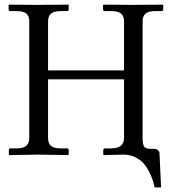

<svg xmlns="http://www.w3.org/2000/svg" viewBox="-20 -666 740 827"><path d="M512.2 0C530.1 0 546.5 3.6 561.5 10.7C576.5 17.9 588.5 26.6 597.7 36.9C606.8 47.1 614.9 59.2 622.1 73.2C629.2 87.2 634.4 99.4 637.7 109.6C641 119.9 643.7 130.4 646 141.1H673.8L667 -4.9C667 -10.7 664.6 -15.5 659.7 -19.3C654.8 -23 650.2 -24.9 646 -24.9H629.9C614.9 -24.9 605.2 -28.1 600.8 -34.4C596.4 -40.8 594.2 -53.2 594.2 -71.8V-574.2C594.2 -588.9 598.4 -599.9 606.7 -607.2C615 -614.5 629.1 -618.2 648.9 -618.2H674.8C680.3 -618.2 683.1 -620.8 683.1 -626V-645L681.2 -646L551.8 -645C525.7 -645 483.7 -645.3 425.8 -646L423.8 -645V-626C423.8 -620.8 426.9 -618.2 433.1 -618.2H459C478.5 -618.2 492.6 -614.7 501.2 -607.7C509.8 -600.7 514.2 -589.5 514.2 -574.2V-362.8H187V-574.2C187 -588.9 191.2 -599.9 199.7 -607.2C208.2 -614.5 222.3 -618.2 242.2 -618.2H268.1C273.3 -618.2 275.9 -620.8 275.9 -626V-645L273.9 -646L145 -645C119 -645 77 -645.3 19 -646L17.1 -645V-626C17.1 -620.8 19.7 -618.2 24.9 -618.2H51.8C71 -618.2 84.8 -614.7 93.3 -607.7C101.7 -600.7 106 -589.5 106 -574.2V-71.8C106 -57.1 101.8 -46 93.5 -38.3C85.2 -30.7 71.3 -26.9 51.8 -26.9H24.9C20.3 -26.9 18.1 -24.3 18.1 -19V0L20 2L147.9 0C174.6 0 216.6 0.7 273.9 2L275.9 0V-19C275.9 -24.3 273.3 -26.9 268.1 -26.9H242.2C222.3 -26.9 208.2 -30.4 199.7 -37.6C191.2 -44.8 187 -56.2 187 -71.8V-324.2H514.2V-71.8C514.2 -41.8 495.8 -26.9 459 -26.9H433.1C427.6 -26.9 424.8 -24.3 424.8 -19V0L426.8 2Z"/></svg>

Font: Linux Biolinum G
Style: Bold
Weight: 700
Designer: Philipp H. Poll
Foundry: Philipp H. Poll
Version: Version 1.1.0